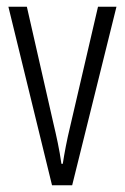

<svg xmlns="http://www.w3.org/2000/svg" viewBox="-20 -552 372 572"><path d="M135 0H195L327 -532H272L189 -175C179 -134 172 -96 167 -64H163C157 -107 148 -147 139 -185L60 -532H5Z"/></svg>

Font: Noto Sans Thai Looped ExtraCondensed Light
Style: Regular
Weight: 300
Width: 2
Designer: Sasikarn Vongin, Ben Mitchell
Foundry: The Fontpad Ltd
Version: Version 1.001